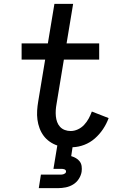

<svg xmlns="http://www.w3.org/2000/svg" viewBox="-20 -755 640 995"><path d="M181 220 192 150H292Q297 150 301.5 149.5Q306 149 310 147.5Q314 146 318 143Q322 140 322 135Q323 131 320.5 127.5Q318 124 314 122.5Q310 121 306 120.5Q302 120 297 120H257L277 -1Q256 -8 237.5 -21Q219 -34 206 -51.5Q193 -69 185 -90.5Q177 -112 174 -135Q171 -158 172.5 -182Q174 -206 178 -229L214 -446H92V-530H228L262 -735H359L325 -530H494V-446H311L273 -216Q270 -200 269 -184Q268 -168 269.5 -152.5Q271 -137 276 -123Q281 -109 291 -98Q301 -87 315.5 -81.5Q330 -76 346 -76Q365 -76 383.5 -84.5Q402 -93 416 -108Q430 -123 439.5 -140.5Q449 -158 456 -177L543 -143Q532 -113 514 -86Q496 -59 471.5 -37.5Q447 -16 417 -4.5Q387 7 356 8L349 54Q362 58 373.5 64.5Q385 71 393 81.5Q401 92 403 106Q405 120 403 135Q400 154 388.5 172Q377 190 359 201Q341 212 320.5 216Q300 220 281 220Z"/></svg>

Font: Iosevka Curly Slab MdEx
Style: Italic
Weight: 500
Width: 7
Italic angle: -9°
Monospace: yes
Designer: Belleve Invis
Foundry: Belleve Invis
Version: Version 11.0.0; ttfautohint (v1.8.3)